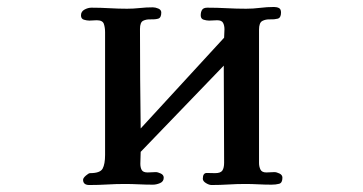

<svg xmlns="http://www.w3.org/2000/svg" viewBox="-20 -528 1040 550"><path d="M789 -19Q789 -4 779.5 -1.5Q770 1 758 1Q739 1 720 0Q701 -1 682 -1Q658 -1 634 0.5Q610 2 586 2Q579 2 570 -3.5Q561 -9 561 -16Q561 -33 573 -32.5Q585 -32 596 -32Q612 -32 617 -39.5Q622 -47 622 -62Q622 -132 621.5 -201Q621 -270 621 -340L383 -93Q383 -85 382.5 -76Q382 -67 382 -59Q382 -48 386 -41Q390 -34 403 -34Q409 -34 414.5 -34.5Q420 -35 426 -35Q432 -35 440.5 -31Q449 -27 449 -19Q449 -8 438.5 -3.5Q428 1 418 1Q398 1 377.5 0Q357 -1 337 -1Q312 -1 287 0.5Q262 2 236 2Q218 2 218 -13Q218 -18 226 -25Q234 -32 238 -32Q267 -32 274 -45Q281 -58 281 -84V-436Q281 -449 277.5 -459.5Q274 -470 257 -470Q252 -470 246.5 -469.5Q241 -469 236 -469Q229 -469 220.5 -471.5Q212 -474 212 -484Q212 -495 222 -500.5Q232 -506 242 -506Q268 -506 293.5 -504.5Q319 -503 344 -503Q362 -503 380.5 -505Q399 -507 418 -507Q425 -507 433.5 -503.5Q442 -500 442 -492Q442 -477 433 -474.5Q424 -472 411.5 -472.5Q399 -473 390 -468.5Q381 -464 381 -445Q381 -374 381.5 -302.5Q382 -231 383 -160L622 -420Q622 -426 622.5 -432Q623 -438 623 -444Q623 -455 619 -462.5Q615 -470 602 -470Q596 -470 590.5 -469.5Q585 -469 579 -469Q572 -469 563.5 -471.5Q555 -474 555 -484Q555 -494 559 -500Q563 -506 574 -506Q602 -506 629.5 -504.5Q657 -503 685 -503Q705 -503 725 -505.5Q745 -508 765 -508Q773 -508 779 -505Q785 -502 785 -492Q785 -477 775.5 -474.5Q766 -472 753.5 -472.5Q741 -473 731.5 -468Q722 -463 722 -443V-61Q722 -51 726 -42.5Q730 -34 743 -34Q749 -34 754.5 -34.5Q760 -35 766 -35Q772 -35 780.5 -31Q789 -27 789 -19Z"/></svg>

Font: Kaisei Opti
Style: Bold
Weight: 700
Designer: Font-Kai, 金井和夫
Foundry: KAZUO KANAI
Version: Version 5.003